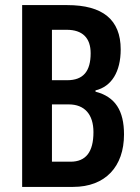

<svg xmlns="http://www.w3.org/2000/svg" viewBox="-20 -734 548 754"><path d="M244 -714H67V0H267C394 0 467 -80 467 -206C467 -299 433 -354 355 -374V-379C418 -394 454 -452 454 -540C454 -657 383 -714 244 -714ZM244 -419H184V-617H242C304 -617 336 -585 336 -525C336 -454 307 -419 244 -419ZM184 -324H250C312 -324 347 -285 347 -215C347 -137 317 -99 257 -99H184Z"/></svg>

Font: Noto Sans Myanmar ExtraCondensed SemiBold
Style: Regular
Weight: 600
Width: 2
Designer: Monotype Design Team
Foundry: Monotype Imaging Inc.
Version: Version 2.107